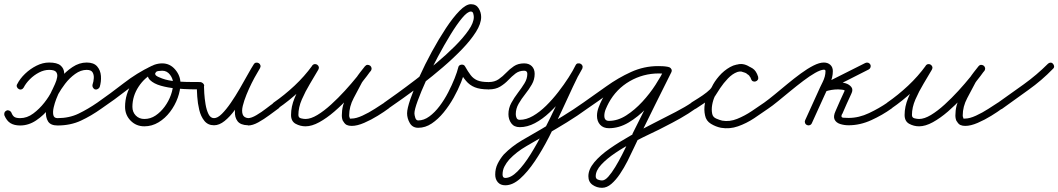

<svg xmlns="http://www.w3.org/2000/svg" viewBox="-37 -580 5043 915"><path d="M52 -156Q46 -159 43.5 -166Q41 -173 45 -179Q58 -205 82.5 -228.5Q107 -252 137 -267Q167 -282 197 -282Q235 -282 251.5 -268Q268 -254 269 -231.5Q270 -209 261 -182.5Q252 -156 241 -133Q226 -100 198.5 -65Q171 -30 135 -6Q99 18 59 18Q31 18 13 7Q-5 -4 -16 -30Q-16 -30 -16 -30Q-16 -30 -16 -30Q-18 -37 -15.5 -43.5Q-13 -50 -6 -53Q0 -56 7 -53Q14 -50 17 -44Q23 -28 32 -22.5Q41 -17 59 -17Q92 -17 121.5 -39Q151 -61 174.5 -91Q198 -121 210 -147Q217 -162 225 -179.5Q233 -197 235.5 -212.5Q238 -228 230 -237.5Q222 -247 197 -247Q173 -247 149 -234.5Q125 -222 105.5 -202.5Q86 -183 76 -163Q72 -156 65 -154Q58 -152 52 -156ZM415 -154Q409 -157 405.5 -163.5Q402 -170 404 -177Q409 -191 410 -207.5Q411 -224 404 -235.5Q397 -247 376 -247Q348 -247 321 -227.5Q294 -208 273.5 -181Q253 -154 241 -132Q238 -126 231 -108Q224 -90 219 -69Q214 -48 217 -32.5Q220 -17 237 -17Q293 -17 337.5 -38.5Q382 -60 427 -91Q427 -91 427 -91Q427 -91 427 -91Q433 -95 440 -94Q447 -93 451 -87Q455 -81 454 -74Q453 -67 447 -63Q398 -28 348.5 -5Q299 18 237 18Q204 18 192 -1.5Q180 -21 182 -49Q184 -77 193 -104.5Q202 -132 210 -148Q225 -177 250.5 -208Q276 -239 308.5 -260.5Q341 -282 376 -282Q410 -282 426 -263.5Q442 -245 444 -218Q446 -191 438 -165Q435 -159 428.5 -155.5Q422 -152 415 -154Z M423 -67Q418 -73 419.5 -80Q421 -87 427 -91Q490 -135 552.5 -183.5Q615 -232 684 -265Q691 -269 697.5 -266Q704 -263 707 -257Q710 -251 708.5 -244Q707 -237 699 -234Q653 -212 623.5 -167Q594 -122 594 -71Q594 -46 610 -29.5Q626 -13 651 -13Q680 -13 704.5 -29.5Q729 -46 748 -72Q767 -98 777.5 -127.5Q788 -157 788 -183Q788 -204 773.5 -223.5Q759 -243 736 -243Q730 -243 718 -241.5Q706 -240 704 -232Q704 -232 703 -232Q703 -232 703 -232Q701 -224 708 -219Q715 -214 721 -212Q749 -199 783.5 -194.5Q818 -190 853 -189.5Q888 -189 918 -189Q925 -188 930.5 -183Q936 -178 936 -171Q935 -164 930 -158.5Q925 -153 918 -154Q904 -154 872 -154.5Q840 -155 801.5 -158.5Q763 -162 729.5 -171.5Q696 -181 678 -198.5Q660 -216 671 -244Q671 -244 671 -244Q670 -244 670 -244Q678 -264 697.5 -271Q717 -278 736 -278Q773 -278 798 -248.5Q823 -219 823 -183Q823 -150 810 -114Q797 -78 773.5 -47Q750 -16 718.5 3Q687 22 651 22Q612 22 585.5 -5Q559 -32 559 -71Q559 -132 594 -186Q629 -240 684 -265Q692 -269 698 -266Q704 -263 707 -257Q710 -251 708.5 -244.5Q707 -238 699 -234Q632 -201 570.5 -153Q509 -105 447 -63Q441 -58 434 -59.5Q427 -61 423 -67Z M901 -171H900Q900 -178 905.5 -183Q911 -188 918 -188Q925 -188 930 -183Q935 -178 935 -171Q935 -160 936.5 -135.5Q938 -111 942.5 -83.5Q947 -56 956.5 -36.5Q966 -17 983 -17Q1000 -17 1020.5 -37.5Q1041 -58 1063 -90Q1085 -122 1105.5 -157.5Q1126 -193 1143.5 -224.5Q1161 -256 1172 -273Q1177 -281 1184 -281.5Q1191 -282 1196 -279Q1202 -276 1204 -269Q1206 -262 1202 -255Q1199 -249 1187.5 -230Q1176 -211 1162.5 -184Q1149 -157 1137.5 -128.5Q1126 -100 1120 -75.5Q1114 -51 1119.5 -35Q1125 -19 1146 -17Q1146 -17 1145 -17Q1145 -17 1145 -17Q1161 -17 1185.5 -31.5Q1210 -46 1233 -64Q1256 -82 1270 -91Q1270 -91 1270 -91Q1270 -91 1270 -91Q1276 -95 1283 -94Q1290 -93 1294 -87Q1298 -81 1297 -74Q1296 -67 1290 -63Q1272 -50 1246.5 -31Q1221 -12 1194 3Q1167 18 1145 18Q1145 18 1145 17Q1144 17 1144 17Q1109 16 1095 -2.5Q1081 -21 1082.5 -50Q1084 -79 1095 -112Q1106 -145 1121 -177.5Q1136 -210 1150.5 -235.5Q1165 -261 1172 -273Q1176 -280 1183 -281Q1190 -282 1196 -279Q1202 -275 1204 -268.5Q1206 -262 1202 -255Q1188 -233 1169.5 -199Q1151 -165 1129 -127.5Q1107 -90 1083 -57Q1059 -24 1033.5 -3.5Q1008 17 983 17Q954 17 937 -4Q920 -25 912.5 -56.5Q905 -88 903 -119.5Q901 -151 901 -171Q901 -171 901 -171Q901 -171 901 -171Z M1287 -63Q1281 -58 1274 -59.5Q1267 -61 1263 -67Q1258 -73 1259.5 -80Q1261 -87 1267 -91Q1319 -127 1366.5 -171.5Q1414 -216 1451 -267Q1456 -274 1462.5 -274.5Q1469 -275 1474 -272Q1480 -268 1482 -262Q1484 -256 1480 -248Q1462 -217 1440 -180.5Q1418 -144 1401.5 -106Q1385 -68 1385 -32Q1385 -19 1397.5 -16Q1410 -13 1419 -13Q1444 -13 1475.5 -32Q1507 -51 1541 -82Q1575 -113 1606.5 -147.5Q1638 -182 1663 -213Q1688 -244 1702 -263Q1707 -270 1714 -270Q1721 -270 1726 -266Q1731 -262 1733 -255.5Q1735 -249 1730 -242Q1719 -229 1708 -216Q1697 -203 1689 -188Q1689 -188 1689 -189Q1689 -189 1689 -189Q1670 -153 1648.5 -112.5Q1627 -72 1627 -30Q1627 -22 1630 -18Q1630 -18 1629 -18Q1629 -18 1629 -18Q1632 -14 1631.5 -14.5Q1631 -15 1639 -15Q1660 -15 1690.5 -29Q1721 -43 1749.5 -61.5Q1778 -80 1795 -91Q1795 -91 1795 -91Q1795 -91 1795 -91Q1801 -95 1808 -94Q1815 -93 1819 -87Q1823 -81 1822 -74Q1821 -67 1815 -63Q1795 -48 1763.5 -28.5Q1732 -9 1698.5 5.5Q1665 20 1639 20Q1625 20 1615.5 15.5Q1606 11 1599 -2Q1599 -2 1599 -2Q1598 -2 1598 -2Q1592 -14 1592 -30Q1592 -77 1614.5 -121Q1637 -165 1659 -205Q1659 -205 1659 -205Q1659 -206 1659 -206Q1668 -221 1679.5 -235.5Q1691 -250 1702 -264Q1708 -271 1714.5 -271Q1721 -271 1727 -267Q1732 -263 1733.5 -256.5Q1735 -250 1730 -243Q1714 -220 1687 -186.5Q1660 -153 1626.5 -116.5Q1593 -80 1556.5 -48.5Q1520 -17 1484.5 2.5Q1449 22 1419 22Q1394 22 1372 10Q1350 -2 1350 -32Q1350 -72 1367 -113Q1384 -154 1407 -192.5Q1430 -231 1450 -266Q1454 -273 1461 -273.5Q1468 -274 1473 -270Q1479 -267 1481.5 -260.5Q1484 -254 1479 -247Q1441 -193 1391 -146.5Q1341 -100 1287 -63Q1287 -63 1287 -63Q1287 -63 1287 -63Z M1790 -67Q1785 -73 1786.5 -80Q1788 -87 1794 -91Q1817 -107 1856.5 -135.5Q1896 -164 1944.5 -201Q1993 -238 2041.5 -278.5Q2090 -319 2130.5 -359.5Q2171 -400 2196 -436Q2221 -472 2221 -499Q2221 -505 2218.5 -515Q2216 -525 2207 -525Q2191 -525 2165.5 -494.5Q2140 -464 2110 -415Q2080 -366 2049.5 -309Q2019 -252 1994 -197Q1969 -142 1953.5 -99.5Q1938 -57 1938 -40Q1938 -32 1942 -19Q1946 -6 1956 -6Q1983 -6 2009 -25Q2035 -44 2058 -74.5Q2081 -105 2099 -140Q2117 -175 2129.5 -206.5Q2142 -238 2147 -259Q2149 -270 2162 -272Q2174 -273 2179 -264Q2193 -239 2206 -222Q2219 -205 2238 -197Q2257 -189 2290 -189Q2297 -189 2302.5 -183.5Q2308 -178 2308 -171Q2308 -164 2302.5 -159Q2297 -154 2290 -154Q2251 -154 2226 -164Q2201 -174 2183.5 -195Q2166 -216 2149 -246Q2146 -251 2151 -254.5Q2156 -258 2163 -259Q2170 -260 2176 -258Q2182 -256 2181 -251Q2175 -225 2160.5 -188.5Q2146 -152 2125 -114.5Q2104 -77 2077.5 -44.5Q2051 -12 2020.5 8.5Q1990 29 1956 29Q1929 29 1916 6.5Q1903 -16 1903 -40Q1903 -62 1919 -108.5Q1935 -155 1961.5 -214Q1988 -273 2021 -333.5Q2054 -394 2088 -445.5Q2122 -497 2153 -528.5Q2184 -560 2207 -560Q2232 -560 2244 -540.5Q2256 -521 2256 -499Q2256 -467 2231 -427.5Q2206 -388 2164.5 -345Q2123 -302 2073.5 -259.5Q2024 -217 1974.5 -179Q1925 -141 1882.5 -111Q1840 -81 1814 -63Q1808 -58 1801 -59.5Q1794 -61 1790 -67Z M2273 -172Q2273 -179 2278 -184Q2283 -189 2291 -188Q2292 -188 2292 -188Q2292 -188 2292 -188Q2293 -189 2293 -189Q2320 -189 2339.5 -202.5Q2359 -216 2375.5 -233.5Q2392 -251 2412 -264.5Q2432 -278 2461 -278Q2484 -278 2497.5 -264.5Q2511 -251 2511 -228Q2511 -201 2497.5 -177.5Q2484 -154 2466 -131.5Q2448 -109 2434.5 -85.5Q2421 -62 2421 -36Q2421 -26 2425 -17.5Q2429 -9 2440 -9Q2471 -9 2503 -27.5Q2535 -46 2565.5 -76Q2596 -106 2623.5 -141.5Q2651 -177 2672.5 -210.5Q2694 -244 2706 -269Q2710 -277 2717 -278Q2724 -279 2730 -276Q2736 -272 2738.5 -266Q2741 -260 2737 -252Q2718 -220 2693.5 -167Q2669 -114 2640 -51.5Q2611 11 2579 73.5Q2547 136 2512 188Q2477 240 2441.5 271.5Q2406 303 2371 303Q2348 303 2335.5 288.5Q2323 274 2323 252Q2323 224 2334.5 200.5Q2346 177 2364 156Q2401 118 2450 89Q2499 60 2545 34Q2595 4 2645 -26.5Q2695 -57 2743 -91Q2743 -91 2743 -91Q2743 -91 2743 -91Q2749 -95 2756 -94Q2763 -93 2767 -87Q2771 -81 2770 -74Q2769 -67 2763 -63Q2715 -28 2664.5 3Q2614 34 2562 64Q2519 89 2471.5 116.5Q2424 144 2390 180Q2376 196 2367 213.5Q2358 231 2358 252Q2358 268 2371 268Q2398 268 2429 237Q2460 206 2492 154.5Q2524 103 2555 42Q2586 -19 2614.5 -79.5Q2643 -140 2666.5 -190.5Q2690 -241 2707 -270Q2711 -277 2718 -278Q2725 -279 2730 -276Q2736 -273 2738.5 -267Q2741 -261 2738 -253Q2723 -224 2699.5 -187Q2676 -150 2646 -113Q2616 -76 2582 -44Q2548 -12 2512 7Q2476 26 2440 26Q2413 26 2399.5 7.5Q2386 -11 2386 -36Q2386 -64 2399.5 -89Q2413 -114 2431 -137.5Q2449 -161 2462.5 -183Q2476 -205 2476 -228Q2476 -243 2461 -243Q2437 -243 2419.5 -229.5Q2402 -216 2385.5 -198.5Q2369 -181 2347 -167.5Q2325 -154 2293 -154Q2293 -154 2293 -154Q2294 -154 2294 -154Q2292 -153 2289 -154Q2282 -154 2277 -159Q2272 -164 2273 -172Z M2739 -67Q2734 -73 2735.5 -80Q2737 -87 2743 -91Q2796 -128 2852.5 -168.5Q2909 -209 2970.5 -237Q3032 -265 3099 -265Q3110 -265 3121 -264.5Q3132 -264 3143 -262Q3152 -261 3155.5 -255Q3159 -249 3158 -243Q3157 -236 3152 -231Q3147 -226 3139 -228Q3121 -230 3103 -230Q3028 -230 2964 -193Q2900 -156 2864 -90Q2857 -77 2850 -60.5Q2843 -44 2843 -28Q2843 -4 2865 -4Q2907 -4 2947.5 -30Q2988 -56 3024 -95Q3060 -134 3087 -176Q3114 -218 3130 -251Q3134 -259 3141 -260.5Q3148 -262 3154 -259Q3160 -256 3163 -249.5Q3166 -243 3162 -235Q3123 -158 3085 -80.5Q3047 -3 3009 74Q3009 74 3009 74Q3008 74 3008 74Q2998 94 2984 124.5Q2970 155 2953.5 187.5Q2937 220 2917.5 249Q2898 278 2876.5 296.5Q2855 315 2832 315Q2807 315 2787 301Q2767 287 2767 260Q2767 227 2795 193.5Q2823 160 2869 128Q2915 96 2970 65Q3025 34 3080.5 6Q3136 -22 3183 -46.5Q3230 -71 3259 -91Q3265 -95 3272 -94Q3279 -93 3283 -87Q3287 -81 3286 -74Q3285 -67 3279 -63Q3244 -38 3206 -16.5Q3168 5 3130 24Q3108 36 3068.5 54.5Q3029 73 2983 97Q2937 121 2896 148.5Q2855 176 2828.5 204.5Q2802 233 2802 260Q2802 272 2812.5 276Q2823 280 2832 280Q2846 280 2862 262Q2878 244 2895 216Q2912 188 2927.5 157.5Q2943 127 2956 100Q2969 73 2978 58Q2978 58 2977 58Q2977 58 2977 58Q3016 -19 3054 -96Q3092 -173 3130 -251Q3134 -259 3141 -260.5Q3148 -262 3154 -259Q3160 -256 3163 -249.5Q3166 -243 3162 -235Q3143 -198 3113 -152Q3083 -106 3043.5 -64.5Q3004 -23 2958.5 4Q2913 31 2865 31Q2838 31 2823 14.5Q2808 -2 2808 -28Q2808 -48 2816 -69Q2824 -90 2833 -107Q2874 -182 2946 -223.5Q3018 -265 3103 -265Q3123 -265 3143 -262Q3152 -261 3155.5 -255Q3159 -249 3158 -243Q3157 -236 3152 -231.5Q3147 -227 3139 -228Q3129 -229 3119 -229.5Q3109 -230 3099 -230Q3036 -230 2978 -202.5Q2920 -175 2866.5 -136Q2813 -97 2763 -63Q2757 -58 2750 -59.5Q2743 -61 2739 -67Z M3279 -62Q3272 -58 3265 -59.5Q3258 -61 3254 -67Q3250 -74 3251.5 -81Q3253 -88 3259 -92Q3270 -99 3291 -112Q3312 -125 3331 -140Q3350 -155 3355 -165Q3367 -191 3390 -217.5Q3413 -244 3442.5 -260.5Q3472 -277 3503 -273Q3503 -273 3504 -273Q3506 -273 3506 -273Q3532 -265 3549.5 -254Q3567 -243 3576 -214Q3578 -206 3574.5 -200Q3571 -194 3564 -192Q3558 -190 3551.5 -192.5Q3545 -195 3543 -203Q3539 -213 3534 -218Q3534 -218 3534 -218Q3535 -218 3535 -218Q3532 -221 3529 -223.5Q3526 -226 3522 -228Q3522 -228 3522 -229Q3522 -229 3522 -229Q3499 -245 3476 -236.5Q3453 -228 3432 -206Q3411 -184 3395 -160Q3379 -136 3370 -121Q3370 -121 3370 -121Q3370 -122 3370 -122Q3361 -103 3357 -80.5Q3353 -58 3357 -38Q3360 -22 3376 -15Q3392 -8 3405 -5Q3405 -5 3405 -5Q3405 -5 3405 -5Q3440 1 3476 -13.5Q3512 -28 3545.5 -50.5Q3579 -73 3605 -91Q3605 -91 3605 -91Q3605 -91 3605 -91Q3611 -95 3618 -94Q3625 -93 3629 -87Q3633 -81 3632 -74Q3631 -67 3625 -63Q3594 -41 3557 -16.5Q3520 8 3480 22Q3440 36 3399 29Q3399 29 3399 29Q3399 29 3399 29Q3374 24 3351 10Q3328 -4 3323 -30Q3317 -57 3322 -86Q3327 -115 3340 -138Q3340 -138 3340 -139Q3340 -139 3340 -139Q3353 -162 3374.5 -191.5Q3396 -221 3423 -244Q3450 -267 3480.5 -273.5Q3511 -280 3542 -257Q3542 -257 3542 -257Q3542 -258 3542 -258Q3547 -254 3551 -250.5Q3555 -247 3559 -242Q3559 -242 3560 -242Q3560 -242 3560 -242Q3570 -231 3575 -215Q3578 -207 3574 -201Q3570 -195 3564 -193Q3558 -191 3551.5 -193.5Q3545 -196 3542 -204Q3536 -224 3524.5 -229Q3513 -234 3496 -239Q3496 -239 3498 -239Q3499 -239 3499 -239Q3476 -241 3453.5 -227Q3431 -213 3413 -191.5Q3395 -170 3387 -151Q3380 -135 3359.5 -118Q3339 -101 3316 -86.5Q3293 -72 3279 -62Q3279 -62 3279 -62Q3279 -62 3279 -62Z M3625 -63Q3619 -58 3612 -59.5Q3605 -61 3601 -67Q3596 -73 3597.5 -80Q3599 -87 3605 -91Q3626 -106 3654.5 -129.5Q3683 -153 3715 -179.5Q3747 -206 3779 -229.5Q3811 -253 3839.5 -267.5Q3868 -282 3889 -282Q3908 -282 3920 -271Q3932 -260 3932 -241Q3932 -211 3918 -181Q3904 -151 3892 -125Q3877 -92 3862 -59Q3847 -26 3832 7Q3832 7 3832 7Q3832 7 3832 7Q3829 14 3822 16.5Q3815 19 3809 16Q3802 13 3799.5 6Q3797 -1 3800 -7Q3815 -40 3830 -73Q3845 -106 3860 -139Q3870 -162 3883.5 -189Q3897 -216 3897 -241Q3897 -248 3889 -248Q3873 -247 3847.5 -232.5Q3822 -218 3791 -194.5Q3760 -171 3729 -145.5Q3698 -120 3670.5 -97.5Q3643 -75 3625 -63Q3625 -63 3625 -63Q3625 -63 3625 -63ZM4087 -280Q4094 -283 4100.5 -281Q4107 -279 4111 -272Q4114 -266 4111.5 -259Q4109 -252 4103 -249Q4052 -223 4000.5 -197Q3949 -171 3898 -146Q3891 -142 3885 -145.5Q3879 -149 3877 -156Q3874 -162 3875.5 -168.5Q3877 -175 3885 -178Q3903 -184 3921.5 -186.5Q3940 -189 3959 -188Q3959 -188 3958 -188Q3958 -188 3958 -188Q3973 -189 3991.5 -183.5Q4010 -178 4020 -165.5Q4030 -153 4020 -133Q4020 -133 4020 -133Q4020 -133 4020 -133Q4009 -109 3998 -85Q3987 -61 3977 -37Q3977 -37 3976 -37Q3976 -37 3976 -37Q3968 -20 3981.5 -19Q3995 -18 4007 -18Q4056 -18 4104.5 -41Q4153 -64 4192 -91Q4192 -91 4192 -91Q4192 -91 4192 -91Q4198 -95 4205 -94Q4212 -93 4216 -87Q4220 -81 4219 -74Q4218 -67 4212 -63Q4169 -32 4115.5 -7.5Q4062 17 4007 17Q3986 17 3967 11Q3948 5 3940.5 -10Q3933 -25 3945 -51Q3945 -51 3945 -51Q3945 -51 3945 -51Q3955 -75 3966 -99Q3977 -123 3988 -147Q3988 -147 3988 -147Q3988 -147 3988 -147Q3990 -151 3976 -152.5Q3962 -154 3958 -154Q3958 -154 3958 -154Q3957 -154 3957 -154Q3941 -154 3926 -151.5Q3911 -149 3895 -144Q3888 -142 3882 -145.5Q3876 -149 3874 -155Q3871 -160 3873 -166.5Q3875 -173 3882 -177Q3933 -203 3984.5 -228.5Q4036 -254 4087 -280Q4087 -280 4087 -280Q4087 -280 4087 -280Z M4211 -63Q4205 -58 4198 -59.5Q4191 -61 4187 -67Q4182 -73 4183.5 -80Q4185 -87 4191 -91Q4243 -127 4290.5 -171.5Q4338 -216 4375 -267Q4380 -274 4386.5 -274.5Q4393 -275 4398 -272Q4404 -268 4406 -262Q4408 -256 4404 -248Q4386 -217 4364 -180.5Q4342 -144 4325.5 -106Q4309 -68 4309 -32Q4309 -19 4321.5 -16Q4334 -13 4343 -13Q4368 -13 4399.5 -32Q4431 -51 4465 -82Q4499 -113 4530.5 -147.5Q4562 -182 4587 -213Q4612 -244 4626 -263Q4631 -270 4638 -270Q4645 -270 4650 -266Q4655 -262 4657 -255.5Q4659 -249 4654 -242Q4643 -229 4632 -216Q4621 -203 4613 -188Q4613 -188 4613 -189Q4613 -189 4613 -189Q4594 -153 4572.5 -112.5Q4551 -72 4551 -30Q4551 -22 4554 -18Q4554 -18 4553 -18Q4553 -18 4553 -18Q4556 -14 4555.5 -14.5Q4555 -15 4563 -15Q4584 -15 4614.5 -29Q4645 -43 4673.5 -61.5Q4702 -80 4719 -91Q4719 -91 4719 -91Q4719 -91 4719 -91Q4725 -95 4732 -94Q4739 -93 4743 -87Q4747 -81 4746 -74Q4745 -67 4739 -63Q4719 -48 4687.5 -28.5Q4656 -9 4622.5 5.5Q4589 20 4563 20Q4549 20 4539.5 15.5Q4530 11 4523 -2Q4523 -2 4523 -2Q4522 -2 4522 -2Q4516 -14 4516 -30Q4516 -77 4538.5 -121Q4561 -165 4583 -205Q4583 -205 4583 -205Q4583 -206 4583 -206Q4592 -221 4603.5 -235.5Q4615 -250 4626 -264Q4632 -271 4638.5 -271Q4645 -271 4651 -267Q4656 -263 4657.5 -256.5Q4659 -250 4654 -243Q4638 -220 4611 -186.5Q4584 -153 4550.5 -116.5Q4517 -80 4480.5 -48.5Q4444 -17 4408.5 2.5Q4373 22 4343 22Q4318 22 4296 10Q4274 -2 4274 -32Q4274 -72 4291 -113Q4308 -154 4331 -192.5Q4354 -231 4374 -266Q4378 -273 4385 -273.5Q4392 -274 4397 -270Q4403 -267 4405.5 -260.5Q4408 -254 4403 -247Q4365 -193 4315 -146.5Q4265 -100 4211 -63Q4211 -63 4211 -63Q4211 -63 4211 -63Z M4714 -66Q4710 -71 4711 -78.5Q4712 -86 4718 -90Q4779 -133 4841.5 -178Q4904 -223 4957 -276Q4962 -281 4969 -281.5Q4976 -282 4981 -276Q4986 -271 4986.5 -264Q4987 -257 4981 -252Q4928 -197 4864 -151.5Q4800 -106 4738 -61Q4732 -57 4725 -58.5Q4718 -60 4714 -66Z"/></svg>

Font: FRB American Cursive
Style: Italic
Weight: 400
Italic angle: -25°
Version: Version 2.0;Modular Font Editor K font №1